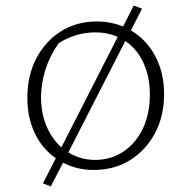

<svg xmlns="http://www.w3.org/2000/svg" viewBox="-20 -602 683 688"><path d="M316 7Q256 7 206 -19L162 66L134 55L180 -35Q132 -68 105 -124Q78 -180 78 -252Q78 -331 110 -392.5Q142 -454 198 -489.5Q254 -525 327 -525Q377 -525 421 -507L459 -582L489 -571L449 -493Q504 -461 536 -401.5Q568 -342 568 -265Q568 -186 535.5 -125Q503 -64 446.5 -28.5Q390 7 316 7ZM127 -253Q127 -197 146.5 -150.5Q166 -104 200 -74L402 -470Q365 -486 322 -486Q287 -486 253 -476Q219 -466 190 -447Q158 -401 142.5 -351.5Q127 -302 127 -253ZM321 -29Q378 -29 422.5 -59Q467 -89 492 -141.5Q517 -194 517 -263Q517 -327 494 -377Q471 -427 429 -455L225 -56Q268 -29 321 -29Z"/></svg>

Font: Piazzolla SC ExtraLight
Style: Regular
Weight: 200
Designer: Juan Pablo del Peral
Foundry: Huerta Tipografica
Version: Version 1.330